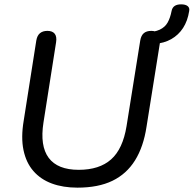

<svg xmlns="http://www.w3.org/2000/svg" viewBox="-20 -854 891 883"><path d="M336 9Q270 9 218.5 -10Q167 -29 133.5 -67.5Q100 -106 88 -164Q76 -222 89 -299L147 -668Q151 -691 164 -701.5Q177 -712 198 -712Q221 -712 231.5 -699Q242 -686 238 -660L180 -291Q163 -183 204 -128Q245 -73 342 -73Q437 -73 491 -121Q545 -169 562 -274L625 -668Q629 -691 641.5 -701.5Q654 -712 676 -712Q698 -712 708.5 -699Q719 -686 716 -660L654 -272Q640 -179 601 -116.5Q562 -54 497 -22.5Q432 9 336 9ZM689 -652 645 -684 648 -705Q690 -706 714.5 -717.5Q739 -729 751 -750.5Q763 -772 769 -803Q772 -819 783 -826.5Q794 -834 813 -834Q833 -834 843 -826Q853 -818 850 -803Q843 -758 822 -725.5Q801 -693 767.5 -674Q734 -655 689 -652Z"/></svg>

Font: Nunito Medium
Style: Italic
Weight: 500
Designer: Vernon Adams
Foundry: Vernon Adams
Version: Version 3.601